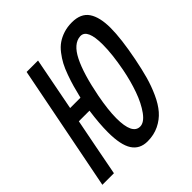

<svg xmlns="http://www.w3.org/2000/svg" viewBox="-193 -775 911 911"><g transform="rotate(-45 262.0 -320.0)"><path d="M307.6 -68.4Q335 -68.4 362.1 -105.7Q389.2 -143.1 408.7 -198Q428.2 -252.9 440.4 -315.9Q457.5 -405.8 457.5 -469.2Q457.5 -572.8 411.6 -572.8H409.2Q361.8 -569.8 328.4 -503.2Q294.9 -436.5 271 -313Q255.4 -231 255.4 -176.3Q255.4 -68.4 307.6 -68.4ZM427.7 -647.5Q488.3 -647.5 513.9 -609.1Q539.6 -570.8 539.6 -498.5Q539.6 -427.7 516.6 -310.5Q505.4 -253.9 493.4 -210.7Q481.4 -167.5 462.2 -125Q442.9 -82.5 418.9 -54.9Q395 -27.3 360.4 -10.5Q325.7 6.3 283.2 6.3Q231.4 6.3 205.8 -33Q180.2 -72.3 180.2 -157.7Q180.2 -215.3 190.9 -292H119.6Q111.3 -250.5 91.1 -146.2Q70.8 -42 63 0H-14.6L109.9 -632.8H186.5L134.8 -365.7H204.1Q212.9 -401.4 220.2 -427.5Q227.5 -453.6 238.8 -484.9Q250 -516.1 261.7 -538.1Q273.4 -560.1 290.3 -582Q307.1 -604 326.7 -617.4Q346.2 -630.9 371.8 -639.2Q397.5 -647.5 427.7 -647.5Z"/></g></svg>

Font: Fantasque Sans Mono
Style: Italic
Weight: 400
Italic angle: -11°
Monospace: yes
Designer: Jany Belluz
Version: Version 1.8.0 ; ttfautohint (v1.8.2)